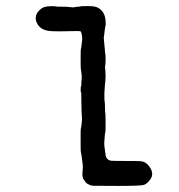

<svg xmlns="http://www.w3.org/2000/svg" viewBox="-20 -588 587 631"><path d="M325 -312 323 -281Q323 -255 324 -253Q325 -251 325 -234.5Q325 -218 326 -217Q327 -216 327 -184Q327 -152 326 -151.5Q325 -151 325 -149Q325 -147 323.5 -131Q322 -115 323 -109L326 -85Q327 -86 327 -78Q329 -64 343 -60Q345 -59 391.5 -59Q438 -59 445 -58Q459 -56 469 -43Q489 -18 473 3Q463 16 453.5 19.5Q444 23 368 23Q292 23 285 22.5Q278 22 270 17.5Q262 13 262 12Q262 11 257.5 5.5Q253 0 252.5 -4Q252 -8 251 -10.5Q250 -13 251.5 -26.5Q253 -40 251.5 -50Q250 -60 248.5 -73Q247 -86 246 -86.5Q245 -87 245 -113.5Q245 -140 245 -147Q245 -165 246 -167Q247 -169 247.5 -175.5Q248 -182 249 -189.5Q250 -197 249 -207Q248 -217 247.5 -248.5Q247 -280 247 -286L246 -282Q246 -280 246 -283L245 -293L246 -306L247 -303Q247 -311 247.5 -319Q248 -327 248.5 -329.5Q249 -332 248 -344Q247 -356 246 -358Q245 -360 245 -394Q245 -428 246 -428.5Q247 -429 248 -440Q249 -451 250 -457Q251 -463 249 -473Q247 -483 245.5 -484.5Q244 -486 235 -486Q163 -484 144 -486Q112 -489 101 -513Q89 -539 116 -560Q126 -567 143.5 -567.5Q161 -568 162 -567Q163 -566 183 -566Q203 -566 206 -565Q220 -563 226 -564.5Q232 -566 237.5 -566Q243 -566 244 -567Q247 -568 269.5 -568Q292 -568 301 -563Q325 -551 327 -519Q328 -506 326.5 -501.5Q325 -497 324.5 -490.5Q324 -484 321 -463Q324 -436 324.5 -426Q325 -416 326 -411.5Q327 -407 327 -392.5Q327 -378 326 -374Q325 -370 325 -366L326 -360L327 -338L326 -319Z"/></svg>

Font: TT2020 Style E
Style: Regular
Weight: 400
Version: Version 00.2